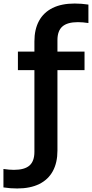

<svg xmlns="http://www.w3.org/2000/svg" viewBox="-90 -838 522 1088"><path d="M7.5 230Q-12.5 230 -31.8 228.5Q-51 227 -70.5 224V119.5Q-53 122 -39.2 123.2Q-25.5 124.5 -11 124.5Q49 124.5 77 100Q105 75.5 105 22.5V-603.5Q105 -671.5 131 -719.5Q157 -767.5 208 -792.8Q259 -818 333 -818Q353 -818 372.2 -816.5Q391.5 -815 411 -812V-707.5Q394 -710 380.2 -711.2Q366.5 -712.5 351.5 -712.5Q292 -712.5 263.8 -688Q235.5 -663.5 235.5 -610.5V15.5Q235.5 83.5 209.5 131.5Q183.5 179.5 132.5 204.8Q81.5 230 7.5 230ZM11.5 -440.5V-545.5H389V-440.5Z"/></svg>

Font: Encode Sans Condensed Thin SemiBold
Style: Regular
Weight: 600
Version: Version 3.002